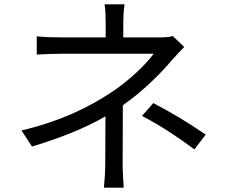

<svg xmlns="http://www.w3.org/2000/svg" viewBox="-20 -821 1040 883"><path d="M553 -801H461C465 -779 466 -741 466 -713V-649H270C237 -649 181 -650 149 -654V-570C180 -572 237 -574 272 -574H687C653 -527 573 -448 484 -391C393 -332 268 -266 79 -221L127 -147C262 -188 372 -232 465 -286C465 -218 464 -126 464 -68C464 -33 461 13 458 42H549C547 11 544 -33 544 -68C544 -135 545 -255 545 -337C637 -401 721 -485 771 -545C787 -563 809 -586 827 -605L775 -655C758 -650 735 -649 712 -649H547V-713C547 -741 549 -779 553 -801ZM874 -134 926 -202C833 -265 779 -297 685 -347L633 -288C727 -238 787 -198 874 -134Z"/></svg>

Font: DAIFUKU Sans JP
Style: Regular
Weight: 400
Designer: Original font ‘Source Han Sans JP’ : Ryoko NISHIZUKA  (kana, bopomofo & ideographs); Paul D. Hunt (Latin, Greek & Cyrill
Foundry: Daifuku
Version: Version 1.001